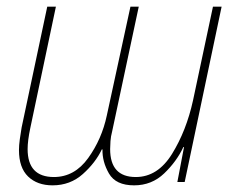

<svg xmlns="http://www.w3.org/2000/svg" viewBox="-20 -547 705 577"><path d="M286 -98H288Q287 -61 307.5 -25.5Q328 10 383 10Q436 10 473.5 -26Q511 -62 531 -105H533L513 0H535L646 -527H620L560 -245Q540 -154 497 -84.5Q454 -15 388 -15Q311 -15 311 -99Q311 -109 312 -123Q313 -137 317 -152L397 -527H372L301 -200Q286 -129 245 -72Q204 -15 142 -15Q63 -15 63 -99Q63 -124 71 -162L148 -527H122L45 -164Q42 -147 39.5 -128.5Q37 -110 37 -96Q37 -43 64.5 -16.5Q92 10 138 10Q191 10 229 -24Q267 -58 286 -98Z"/></svg>

Font: Noto Sans Display SemiCondensed Thin
Style: Italic
Weight: 250
Width: 4
Designer: Monotype Design team
Foundry: Monotype Imaging Inc.
Version: 1.000